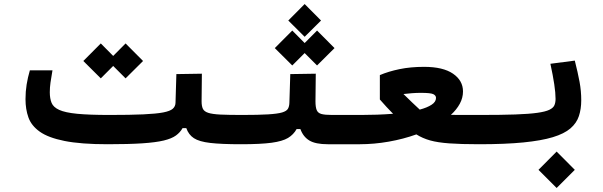

<svg xmlns="http://www.w3.org/2000/svg" viewBox="-20 -705 2970 945"><path d="M509.3 4.9Q377.9 4.9 297.6 -11.2Q217.3 -27.3 175.8 -56.9Q134.3 -86.4 119.9 -127Q105.5 -167.5 105.5 -216.8Q105.5 -254.4 111.1 -289.1Q116.7 -323.7 127 -358.9H238.3Q231.9 -323.2 228.5 -298.6Q225.1 -273.9 225.1 -251Q225.1 -220.2 233.9 -198.7Q242.7 -177.2 271.5 -164.1Q300.3 -150.9 359.4 -145Q418.5 -139.2 519 -139.2Q621.6 -139.2 685.3 -142.1Q749 -145 783.2 -151.6Q817.4 -158.2 830.3 -169.7Q843.3 -181.2 843.8 -198.7L848.1 -340.3L973.6 -342.3L972.2 -206.5Q972.2 -183.1 978.5 -169.7Q984.9 -156.2 1004.9 -149.7Q1024.9 -143.1 1064.9 -141.1Q1105 -139.2 1171.9 -139.2Q1208.5 -139.2 1208.5 -75.7Q1208.5 -34.2 1196 -14.6Q1183.6 4.9 1166 4.9Q1069.3 4.9 1014.9 -1.5Q960.4 -7.8 934.3 -24.9Q908.2 -42 897 -74.2H878.4Q866.7 -53.2 845.9 -38.1Q825.2 -22.9 785.9 -13.4Q746.6 -3.9 679.7 0.5Q612.8 4.9 509.3 4.9ZM598.1 -319.3 537.1 -380.4 476.1 -319.3 390.1 -404.8 476.1 -491.2 537.1 -429.7 598.1 -491.2 684.1 -404.8Z M1166 4.9 1171.9 -139.2Q1252.9 -139.2 1299.8 -142.1Q1346.7 -145 1368.7 -151.6Q1390.6 -158.2 1397.2 -169.7Q1403.8 -181.2 1404.3 -198.7L1408.7 -340.3L1534.2 -342.3L1532.7 -206.5Q1532.7 -178.2 1538.6 -163.6Q1544.4 -148.9 1561.8 -144Q1579.1 -139.2 1614.3 -139.2H1757.8Q1794.4 -139.2 1794.4 -75.7Q1794.4 -34.2 1782 -14.6Q1769.5 4.9 1752 4.9H1593.3Q1533.2 4.9 1502.7 -13.4Q1472.2 -31.7 1458.5 -69.8H1439.9Q1424.8 -42.5 1397.7 -26.1Q1370.6 -9.8 1316.7 -2.4Q1262.7 4.9 1166 4.9ZM1540.5 -382.8 1479.5 -443.8 1418.5 -382.8 1332.5 -468.3 1418.5 -554.7 1479.5 -493.2 1540.5 -554.7 1626.5 -468.3ZM1479.5 -523.9 1398.9 -604 1479.5 -685.1 1560.1 -604Z M1750 4.9 1757.8 -139.2Q1796.4 -139.2 1836.4 -140.6Q1876.5 -142.1 1914.6 -145Q1882.8 -177.2 1849.6 -215.3V-335.4Q1892.1 -353.5 1946.3 -364.7Q2000.5 -376 2067.4 -376Q2160.6 -376 2209.7 -342.3Q2258.8 -308.6 2258.8 -254.9Q2258.8 -223.6 2243.2 -194.6Q2227.5 -165.5 2199.2 -139.6Q2227.1 -139.2 2262.9 -139.2Q2298.8 -139.2 2344.7 -139.2Q2383.3 -139.2 2392.8 -120.8Q2402.3 -102.5 2402.3 -67.9Q2402.3 -26.4 2389.4 -10.7Q2376.5 4.9 2336.9 4.9Q2248.5 4.9 2191.4 0.7Q2134.3 -3.4 2096.9 -13.9Q2059.6 -24.4 2029.3 -43.5Q1965.3 -20.5 1893.3 -7.8Q1821.3 4.9 1750 4.9ZM2045.9 -165.5Q2082.5 -175.3 2104.2 -189.5Q2126 -203.6 2126 -223.1Q2126 -234.9 2112.8 -241.5Q2099.6 -248 2051.8 -248Q2029.3 -248 2007.6 -246.3Q1985.8 -244.6 1965.8 -242.2Q1992.7 -215.3 2008.5 -200.7Q2024.4 -186 2044.4 -167Q2045.4 -166 2045.9 -165.5Z M2337.9 4.9Q2323.7 4.9 2316.7 -13.2Q2309.6 -31.2 2309.6 -75.7Q2309.6 -115.2 2320.6 -127.2Q2331.5 -139.2 2343.8 -139.2Q2448.2 -139.2 2516.4 -141.6Q2584.5 -144 2624.5 -149.7Q2664.6 -155.3 2683.8 -164.6Q2703.1 -173.8 2708.7 -187Q2714.4 -200.2 2714.4 -218.3Q2714.4 -247.6 2708 -290Q2701.7 -332.5 2689 -391.1L2809.1 -406.7Q2824.2 -347.2 2832.5 -302.2Q2840.8 -257.3 2840.8 -211.4Q2840.8 -168.5 2829.3 -133.8Q2817.9 -99.1 2787.6 -73Q2757.3 -46.9 2700.9 -29.8Q2644.5 -12.7 2555.7 -3.9Q2466.8 4.9 2337.9 4.9ZM2719.7 220.2 2630.4 130.9 2719.7 41 2809.1 130.9Z"/></svg>

Font: Cascadia Code PL
Style: Bold
Weight: 700
Monospace: yes
Designer: Aaron Bell
Foundry: Saja Typeworks
Version: Version 2404.023; ttfautohint (v1.8.4)